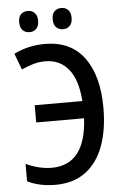

<svg xmlns="http://www.w3.org/2000/svg" viewBox="-61 -947 643 999"><g transform="rotate(-5 261.0 -447.0)"><path d="M189 10Q105 10 42 -21V-112Q112 -80 176 -80Q353 -80 366 -322H116V-412H365Q357 -524 311.5 -579.5Q266 -635 190 -635Q159 -635 128.5 -626.5Q98 -618 66 -603L34 -688Q109 -725 196 -725Q331 -725 401 -630Q471 -535 471 -367Q471 -253 439.5 -168Q408 -83 345 -36.5Q282 10 189 10ZM73 -849Q73 -877 87 -890.5Q101 -904 123 -904Q144 -904 158 -890Q172 -876 172 -849Q172 -821 158 -807Q144 -793 123 -793Q101 -793 87 -807Q73 -821 73 -849ZM248 -849Q248 -877 262 -890.5Q276 -904 298 -904Q319 -904 333 -890Q347 -876 347 -849Q347 -821 333 -807Q319 -793 298 -793Q276 -793 262 -807Q248 -821 248 -849Z"/></g></svg>

Font: Noto Sans Condensed Medium
Style: Regular
Weight: 500
Width: 3
Designer: Monotype Design Team
Foundry: Monotype Imaging Inc.
Version: Version 2.013; ttfautohint (v1.8.4.7-5d5b)